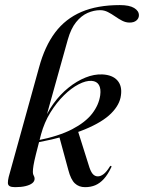

<svg xmlns="http://www.w3.org/2000/svg" viewBox="-20 -746 580 774"><path d="M162.5 -260.5Q169 -285 178 -316.8Q187 -348.5 198 -388.5Q209 -428.5 223 -478Q237 -527.5 253.5 -587Q266 -631 286.8 -656.8Q307.5 -682.5 333 -693.8Q358.5 -705 384 -705Q400 -705 414.8 -697.5Q429.5 -690 443.8 -680Q458 -670 472.5 -662.5Q487 -655 502.5 -655Q520 -655 530 -663.5Q540 -672 540 -684.5Q540 -702 520.8 -713.8Q501.5 -725.5 463 -725.5Q372.5 -725.5 308.2 -698Q244 -670.5 202.2 -615Q160.5 -559.5 137.5 -474.5L15 -32.5Q11.5 -17.5 11.8 -8.5Q12 0.5 19 4.5Q26 8.5 41 8.5Q65.5 8.5 83 4.2Q100.5 0 110 -7.5Q119.5 -15 119.5 -25.5Q119.5 -32.5 116 -38Q112.5 -43.5 112.5 -52.5Q112.5 -63.5 115 -79Q117.5 -94.5 124.8 -124Q132 -153.5 145.5 -204.5Q158.5 -252.5 183.2 -292.5Q208 -332.5 237.8 -361.8Q267.5 -391 297 -406.2Q326.5 -421.5 349.5 -420Q370 -418.5 378.8 -403.5Q387.5 -388.5 384 -362Q378.5 -323 351.5 -288Q324.5 -253 270.8 -225Q217 -197 131 -180L132.5 -172Q249.5 -194.5 321.5 -224.2Q393.5 -254 428.2 -289Q463 -324 467.5 -361.5Q473 -399.5 453.2 -421.8Q433.5 -444 392.5 -446Q359.5 -447.5 324.2 -433.2Q289 -419 255.8 -392.2Q222.5 -365.5 195.5 -328.2Q168.5 -291 153 -247.5ZM218 -198.5 255.5 -60.5Q265.5 -22 281.8 -6.8Q298 8.5 323 8.5Q345.5 8.5 364 0.8Q382.5 -7 398.5 -24.5Q414.5 -42 428.5 -71.5Q429.5 -73.5 429.5 -75Q429.5 -76.5 428 -77Q427 -78 425.5 -77.2Q424 -76.5 423 -75Q409.5 -53 397.5 -44Q385.5 -35 374.5 -35Q362 -35 353.2 -45.5Q344.5 -56 337 -82L293 -221.5Z"/></svg>

Font: Fraunces 120pt
Style: Italic
Weight: 400
Italic angle: -16°
Version: Version 1.000;[b76b70a41]